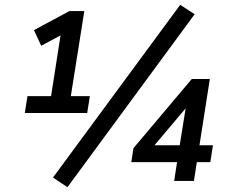

<svg xmlns="http://www.w3.org/2000/svg" viewBox="-20 -751 941 797"><path d="M83 -282 94 -352H192L236 -634H287L151 -561L121 -626L268 -705H330L274 -352H353L342 -282ZM260 26 200 -14 728 -731 788 -692ZM703 0 715 -78H525L534 -136L776 -423H851L808 -148H864L853 -78H797L785 0ZM726 -148 756 -335H779L606 -130L605 -148Z"/></svg>

Font: Nunito Sans 12pt SemiBold
Style: Italic
Weight: 600
Italic angle: -9°
Designer: Vernon Adams
Foundry: Vernon Adams
Version: Version 3.101;gftools[0.9.27]